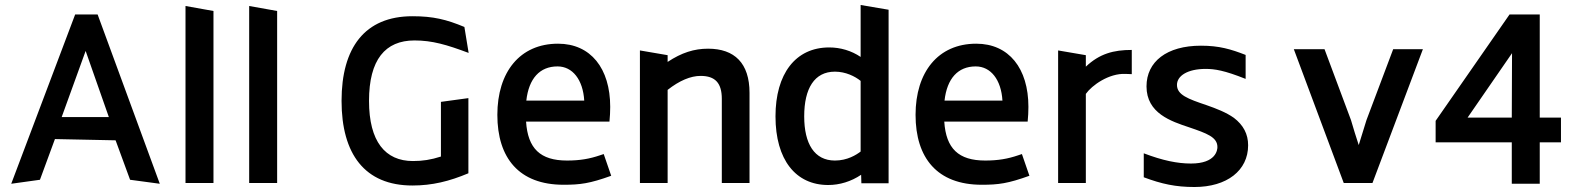

<svg xmlns="http://www.w3.org/2000/svg" viewBox="-20 -733 6306 769"><path d="M443 -171 501 -13 620 3 371 -675H281L25 3L140 -13L200 -176ZM227 -264 323 -529 416 -264Z M723 -709V0H835V-689Z M978 -709V0H1090V-689Z M1632 10C1711 10 1780 -7 1856 -39V-340L1746 -325V-106C1706 -93 1672 -88 1634 -88C1523 -88 1458 -166 1458 -329C1458 -494 1523 -571 1640 -571C1711 -571 1769 -554 1857 -521L1840 -625C1768 -655 1715 -668 1632 -668C1441 -668 1348 -542 1348 -329C1348 -116 1441 10 1632 10Z M2237 7C2304 7 2342 2 2428 -29L2398 -116L2383 -111C2342 -97 2303 -90 2251 -90C2144 -90 2094 -138 2087 -246H2421C2423 -271 2424 -281 2424 -305C2424 -459 2346 -558 2215 -558C2062 -558 1972 -444 1972 -273C1972 -100 2059 7 2237 7ZM2088 -330C2098 -419 2142 -467 2213 -467C2273 -467 2315 -414 2320 -330Z M2871 -337V0H2982V-361C2982 -480 2922 -538 2816 -538C2760 -538 2710 -522 2654 -485V-512L2543 -531V0H2654V-373C2701 -410 2746 -429 2786 -429C2845 -429 2871 -400 2871 -337Z M3297 8C3343 8 3389 -6 3429 -33L3430 1H3539V-694L3427 -713V-505C3390 -530 3346 -543 3301 -543C3166 -543 3086 -437 3086 -267C3086 -93 3167 8 3297 8ZM3201 -267C3201 -379 3242 -446 3324 -446C3367 -446 3405 -427 3427 -409V-126C3410 -113 3374 -90 3324 -90C3242 -90 3201 -157 3201 -267Z M3912 7C3979 7 4017 2 4103 -29L4073 -116L4058 -111C4017 -97 3978 -90 3926 -90C3819 -90 3769 -138 3762 -246H4096C4098 -271 4099 -281 4099 -305C4099 -459 4021 -558 3890 -558C3737 -558 3647 -444 3647 -273C3647 -100 3734 7 3912 7ZM3763 -330C3773 -419 3817 -467 3888 -467C3948 -467 3990 -414 3995 -330Z M4218 -531V0H4329V-357C4353 -391 4421 -440 4488 -437L4513 -436V-533C4440 -533 4384 -518 4329 -466V-512Z M4764 16C4894 16 4979 -50 4979 -151C4979 -196 4960 -232 4922 -261C4891 -283 4852 -298 4812 -312C4738 -337 4694 -353 4694 -393C4694 -429 4736 -457 4809 -457C4845 -457 4884 -451 4969 -417V-513C4910 -536 4863 -550 4790 -550C4653 -550 4572 -486 4572 -387C4572 -279 4671 -247 4743 -223C4813 -199 4856 -184 4856 -144C4856 -133 4851 -78 4750 -78C4696 -78 4637 -90 4561 -119V-23C4633 4 4689 16 4764 16Z M5162 -536 5362 0H5477L5679 -536H5560L5453 -252L5422 -152C5401 -218 5411 -185 5391 -252L5285 -536Z M6035 -163V3H6147V-163H6232V-262H6147V-675H6026L5730 -249V-163ZM5858 -262 6036 -520 6035 -262Z"/></svg>

Font: All Genders v4
Style: Regular
Weight: 400
Designer: Rassam Alawdi
Foundry: Rassam Art
Version: Version 3.100;FEAKit 1.0